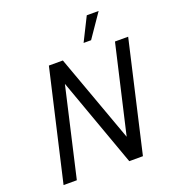

<svg xmlns="http://www.w3.org/2000/svg" viewBox="-157 -1011 1015 1129"><g transform="rotate(-20 350.5 -446.0)"><path d="M589.8 -891.6 489.3 -745.1H442.4L515.6 -891.6ZM618.7 -689.9H701.2L542.5 0H457L256.8 -556.6L128.9 0H45.9L205.1 -689.9H292.5L491.7 -140.1Z"/></g></svg>

Font: HK Grotesk Medium Legacy Italic
Style: Regular
Weight: 500
Italic angle: -13°
Designer: Alfredo Marco Pradil
Foundry: Hanken Design Co.
Version: Version 2.022;PS 002.022;hotconv 1.0.88;makeotf.lib2.5.64775